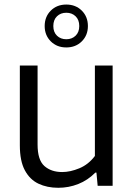

<svg xmlns="http://www.w3.org/2000/svg" viewBox="-20 -838 604 866"><path d="M243 9Q192.5 9 153.5 -9.5Q114.5 -28 92 -70Q69.5 -112 69.5 -182.5V-542.5H149.5V-186Q149.5 -116.5 180.2 -89.2Q211 -62 260.5 -62Q297 -62 338 -79Q379 -96 408 -134.5V-542.5H488V0H420.5L415 -59.5H410Q376 -25 333 -8Q290 9 243 9ZM279 -624Q236.5 -624 209 -651.5Q181.5 -679 181.5 -720.5Q181.5 -762.5 209 -790Q236.5 -817.5 279 -817.5Q321.5 -817.5 349 -790Q376.5 -762.5 376.5 -720.5Q376.5 -679 349 -651.5Q321.5 -624 279 -624ZM279 -661Q304.5 -661 321 -677Q337.5 -693 337.5 -720.5Q337.5 -748.5 321 -764.5Q304.5 -780.5 279 -780.5Q253.5 -780.5 237 -764.5Q220.5 -748.5 220.5 -720.5Q220.5 -693 237 -677Q253.5 -661 279 -661Z"/></svg>

Font: Encode Sans
Style: Regular
Weight: 400
Designer: Multiple Designers
Foundry: Impallari Type
Version: Version 3.002; ttfautohint (v1.8.3) -l 8 -r 50 -G 200 -x 14 